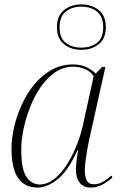

<svg xmlns="http://www.w3.org/2000/svg" viewBox="-20 -837 544 867"><path d="M149 10Q32 10 32 -165Q32 -212 44 -264Q56 -316 79 -366Q102 -416 136 -457Q170 -498 213.5 -522Q257 -546 310 -546Q343 -546 368.5 -534.5Q394 -523 412 -505L442 -535H456L382 -203Q378 -185 373.5 -159Q369 -133 366 -108Q363 -83 363 -68Q363 -38 372 -21.5Q381 -5 403 -5Q426 -5 443.5 -15.5Q461 -26 483 -44L488 -36Q468 -17 442.5 -3.5Q417 10 389 10Q356 10 339 -13Q322 -36 323 -75Q323 -90 326 -114Q329 -138 333 -159H330Q288 -66 241 -28Q194 10 149 10ZM159 -4Q192 -4 222.5 -27Q253 -50 278.5 -88.5Q304 -127 323 -173Q342 -219 353 -265L403 -493Q390 -514 364 -525Q338 -536 311 -536Q266 -536 229 -510.5Q192 -485 163.5 -443.5Q135 -402 115.5 -352Q96 -302 86 -252.5Q76 -203 76 -163Q76 -72 99.5 -38Q123 -4 159 -4ZM347 -612Q300 -612 268.5 -638Q237 -664 237 -714Q237 -765 268.5 -791Q300 -817 347 -817Q395 -817 426.5 -791Q458 -765 458 -714Q458 -664 426.5 -638Q395 -612 347 -612ZM347 -622Q390 -622 418 -643.5Q446 -665 446 -714Q446 -762 418 -784.5Q390 -807 347 -807Q305 -807 277 -784.5Q249 -762 249 -714Q249 -665 277 -643.5Q305 -622 347 -622Z"/></svg>

Font: Noto Serif Display ExtraLight
Style: Italic
Weight: 200
Italic angle: -12°
Designer: Monotype Design Team
Foundry: Monotype Imaging Inc.
Version: Version 2.009